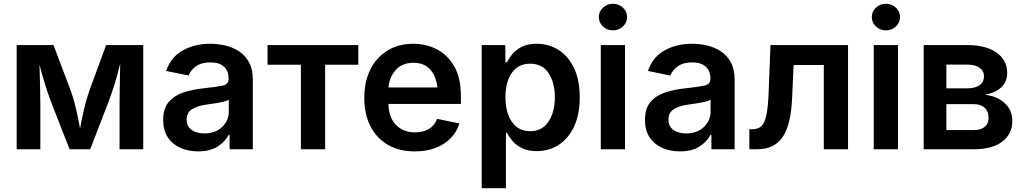

<svg xmlns="http://www.w3.org/2000/svg" viewBox="-20 -782 5365 1006"><path d="M67.4 0V-545.9H260.3L352.5 -301.8Q367.7 -259.3 379.4 -207.5Q391.1 -155.8 399.4 -108.4Q407.7 -154.8 419.7 -207Q431.6 -259.3 446.3 -301.8L536.1 -545.9H730.5V0H606.4V-238.8Q606.4 -279.8 607.7 -336.7Q608.9 -393.6 609.9 -449.7Q596.2 -391.6 579.8 -339.4Q563.5 -287.1 544.9 -238.8L452.6 0H344.7L251 -238.8Q232.9 -286.1 216.8 -337.2Q200.7 -388.2 187 -442.9Q188.5 -390.6 189.9 -334.7Q191.4 -278.8 191.4 -238.8V0Z M1017.6 11.2Q965.8 11.2 924.3 -7.6Q882.8 -26.4 858.9 -63Q835 -99.6 835 -153.3Q835 -214.8 865 -248.8Q895 -282.7 942.6 -298.1Q990.2 -313.5 1043 -318.8Q1114.3 -326.7 1146 -333.3Q1177.7 -339.8 1177.7 -368.2V-370.6Q1177.7 -410.6 1153.3 -432.9Q1128.9 -455.1 1082.5 -455.1Q1034.7 -455.1 1006.3 -434.1Q978 -413.1 968.3 -386.2L850.6 -410.2Q874.5 -482.4 937.3 -517.6Q1000 -552.7 1082 -552.7Q1120.6 -552.7 1159.9 -543.7Q1199.2 -534.7 1231.9 -513.4Q1264.6 -492.2 1284.7 -455.8Q1304.7 -419.4 1304.7 -364.7V0H1183.1V-75.2H1178.2Q1160.2 -40 1120.6 -14.4Q1081.1 11.2 1017.6 11.2ZM1050.3 -83Q1108.9 -83 1143.8 -116.7Q1178.7 -150.4 1178.7 -195.8V-260.3Q1169.9 -253.4 1147.5 -248.3Q1125 -243.2 1099.9 -239.5Q1074.7 -235.8 1058.1 -233.4Q1015.1 -227.5 986.6 -210Q958 -192.4 958 -154.8Q958 -119.6 983.9 -101.3Q1009.8 -83 1050.3 -83Z M1556.6 0V-442.9H1381.8V-545.9H1857.4V-442.9H1683.6V0Z M2153.8 11.2Q2071.3 11.2 2012 -23.4Q1952.6 -58.1 1920.7 -121.1Q1888.7 -184.1 1888.7 -269.5Q1888.7 -353.5 1920.2 -417.2Q1951.7 -481 2009.5 -516.8Q2067.4 -552.7 2145.5 -552.7Q2211.9 -552.7 2268.8 -523.7Q2325.7 -494.6 2360.4 -433.8Q2395 -373 2395 -277.3V-237.3H2015.1Q2017.6 -164.6 2055.9 -126.5Q2094.2 -88.4 2155.3 -88.4Q2197.3 -88.4 2227.3 -106.4Q2257.3 -124.5 2270 -159.2L2386.7 -135.3Q2367.2 -69.3 2305.9 -29.1Q2244.6 11.2 2153.8 11.2ZM2015.6 -323.7H2271.5Q2265.6 -382.3 2234.1 -417.7Q2202.6 -453.1 2146 -453.1Q2087.9 -453.1 2054 -415.8Q2020 -378.4 2015.6 -323.7Z M2503.9 204.1V-545.9H2627.9V-455.6H2636.2Q2645.5 -474.6 2663.6 -497.3Q2681.6 -520 2712.9 -536.4Q2744.1 -552.7 2792.5 -552.7Q2855.5 -552.7 2906.5 -520.5Q2957.5 -488.3 2987.5 -425.5Q3017.6 -362.8 3017.6 -272Q3017.6 -182.1 2988 -119.1Q2958.5 -56.2 2907.7 -23.2Q2856.9 9.8 2792 9.8Q2745.1 9.8 2714.1 -6.1Q2683.1 -22 2664.6 -44.4Q2646 -66.9 2636.2 -86.4H2630.9V204.1ZM2757.8 -94.7Q2821.3 -94.7 2854.2 -145.3Q2887.2 -195.8 2887.2 -272.5Q2887.2 -348.6 2854.7 -398.4Q2822.3 -448.2 2757.8 -448.2Q2694.8 -448.2 2661.6 -400.1Q2628.4 -352.1 2628.4 -272.5Q2628.4 -192.9 2662.1 -143.8Q2695.8 -94.7 2757.8 -94.7Z M3127.9 0V-545.9H3254.9V0ZM3191.4 -623Q3161.1 -623 3139.4 -643.3Q3117.7 -663.6 3117.7 -692.9Q3117.7 -721.7 3139.4 -741.9Q3161.1 -762.2 3191.4 -762.2Q3222.2 -762.2 3243.9 -741.9Q3265.6 -721.7 3265.6 -692.9Q3265.6 -663.6 3243.9 -643.3Q3222.2 -623 3191.4 -623Z M3542 11.2Q3490.2 11.2 3448.7 -7.6Q3407.2 -26.4 3383.3 -63Q3359.4 -99.6 3359.4 -153.3Q3359.4 -214.8 3389.4 -248.8Q3419.4 -282.7 3467 -298.1Q3514.6 -313.5 3567.4 -318.8Q3638.7 -326.7 3670.4 -333.3Q3702.1 -339.8 3702.1 -368.2V-370.6Q3702.1 -410.6 3677.7 -432.9Q3653.3 -455.1 3606.9 -455.1Q3559.1 -455.1 3530.8 -434.1Q3502.4 -413.1 3492.7 -386.2L3375 -410.2Q3398.9 -482.4 3461.7 -517.6Q3524.4 -552.7 3606.4 -552.7Q3645 -552.7 3684.3 -543.7Q3723.6 -534.7 3756.3 -513.4Q3789.1 -492.2 3809.1 -455.8Q3829.1 -419.4 3829.1 -364.7V0H3707.5V-75.2H3702.6Q3684.6 -40 3645 -14.4Q3605.5 11.2 3542 11.2ZM3574.7 -83Q3633.3 -83 3668.2 -116.7Q3703.1 -150.4 3703.1 -195.8V-260.3Q3694.3 -253.4 3671.9 -248.3Q3649.4 -243.2 3624.3 -239.5Q3599.1 -235.8 3582.5 -233.4Q3539.6 -227.5 3511 -210Q3482.4 -192.4 3482.4 -154.8Q3482.4 -119.6 3508.3 -101.3Q3534.2 -83 3574.7 -83Z M3906.2 0V-105H3924.3Q3952.1 -105 3969.5 -121.3Q3986.8 -137.7 3995.6 -179.4Q4004.4 -221.2 4007.3 -296.9L4017.1 -545.9H4423.3V0H4296.4V-441.4H4138.2L4130.4 -270.5Q4124.5 -127.4 4080.6 -63.7Q4036.6 0 3948.7 0Z M4558.1 0V-545.9H4685.1V0ZM4621.6 -623Q4591.3 -623 4569.6 -643.3Q4547.9 -663.6 4547.9 -692.9Q4547.9 -721.7 4569.6 -741.9Q4591.3 -762.2 4621.6 -762.2Q4652.3 -762.2 4674.1 -741.9Q4695.8 -721.7 4695.8 -692.9Q4695.8 -663.6 4674.1 -643.3Q4652.3 -623 4621.6 -623Z M4819.8 0V-545.9H5048.3Q5144.5 -545.9 5200.9 -506.8Q5257.3 -467.8 5257.3 -398.9Q5257.3 -353.5 5226.3 -324.5Q5195.3 -295.4 5139.6 -285.2Q5203.1 -279.3 5243.7 -242.2Q5284.2 -205.1 5284.2 -147.9Q5284.2 -80.6 5231.7 -40.3Q5179.2 0 5084 0ZM4938.5 -100.6H5084Q5119.6 -100.6 5139.6 -117.4Q5159.7 -134.3 5159.7 -163.6Q5159.7 -197.8 5139.4 -217Q5119.1 -236.3 5084 -236.3H4938.5ZM4938.5 -319.3H5050.8Q5090.3 -319.3 5113 -336.2Q5135.7 -353 5135.7 -382.3Q5135.7 -411.1 5112.3 -427.2Q5088.9 -443.4 5048.3 -443.4H4938.5Z"/></svg>

Font: Inter SemiBold
Style: Regular
Weight: 600
Designer: Rasmus Andersson
Foundry: rsms
Version: Version 4.001;git-9221beed3